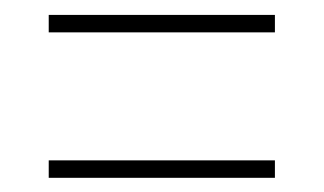

<svg xmlns="http://www.w3.org/2000/svg" viewBox="-20 -414 445 264"><path d="M47 -369.5V-393.5H358V-369.5ZM47 -169.5V-193.5H358V-169.5Z"/></svg>

Font: Imbue 50pt Medium
Style: Regular
Weight: 500
Designer: Tyler Finck
Foundry: Etcetera Type Company
Version: Version 1.102; ttfautohint (v1.8.3)